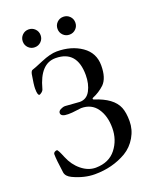

<svg xmlns="http://www.w3.org/2000/svg" viewBox="-154 -912 817 1013"><g transform="rotate(-20 255.0 -405.0)"><path d="M277 -774Q277 -795 291.5 -809.5Q306 -824 327 -824Q348 -824 362.5 -809.5Q377 -795 377 -774Q377 -753 362.5 -738.5Q348 -724 327 -724Q306 -724 291.5 -738.5Q277 -753 277 -774ZM82 -774Q82 -795 96.5 -809.5Q111 -824 132 -824Q153 -824 167.5 -809.5Q182 -795 182 -774Q182 -753 167.5 -738.5Q153 -724 132 -724Q111 -724 96.5 -738.5Q82 -753 82 -774ZM175 -378 256 -372Q295 -372 314.5 -408.5Q334 -445 334 -495Q334 -632 215 -633H213Q128 -633 94 -505Q92 -495 82.5 -487.5Q73 -480 68.5 -480Q64 -480 61 -489Q58 -498 58 -519Q58 -540 68 -597Q72 -615 81 -617Q90 -619 143 -641.5Q196 -664 232 -664Q314 -664 371 -624.5Q428 -585 428 -514.5Q428 -444 396 -412Q366 -384 329 -369Q325 -367 325 -364Q325 -361 329 -359Q431 -327 456 -265Q468 -235 468 -187.5Q468 -140 443.5 -98Q419 -56 379 -32Q300 14 201 14Q142 14 80 -15Q50 -29 46 -52Q35 -129 35 -159Q35 -165 41 -169.5Q47 -174 55 -174Q61 -174 80.5 -126Q100 -78 137.5 -47.5Q175 -17 217 -17H218Q292 -18 331 -68Q370 -118 370 -185Q370 -252 339.5 -295.5Q309 -339 251 -339Q245 -339 222 -335.5Q199 -332 177 -332Q136 -332 136 -353Q136 -364 149.5 -371Q163 -378 175 -378Z"/></g></svg>

Font: EB Garamond
Style: Regular
Weight: 400
Version: Version 0.012